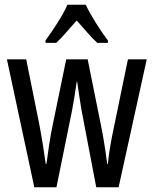

<svg xmlns="http://www.w3.org/2000/svg" viewBox="-20 -786 645 806"><path d="M322 -325Q317 -354 312.5 -384.5Q308 -415 304 -443H302Q298 -414 293 -383Q288 -352 283 -325L217 0H124L9 -537H90L144 -269Q152 -228 159 -184.5Q166 -141 172 -98H175Q180 -134 186 -176Q192 -218 202 -265L258 -537H348L403 -264Q409 -236 416 -194Q423 -152 430 -98H433Q436 -138 450 -212L517 -537H596L478 0H384ZM340 -766Q356 -732 382 -690.5Q408 -649 433 -616V-606H388Q367 -626 346 -650Q325 -674 302 -700Q279 -674 256.5 -648.5Q234 -623 216 -606H171V-616Q198 -653 223.5 -693.5Q249 -734 263 -766Z"/></svg>

Font: Noto Sans Khmer UI ExtraCondensed
Style: Regular
Weight: 400
Width: 2
Designer: Danh Hong and the Monotype Design Team
Foundry: Monotype Imaging Inc.
Version: Version 2.002; ttfautohint (v1.8.4.7-5d5b)